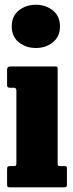

<svg xmlns="http://www.w3.org/2000/svg" viewBox="-20 -806 316 826"><path d="M30.5 -692.5Q30.5 -736.5 61 -761Q91.5 -785.5 134.5 -785.5Q177 -785.5 207.5 -761Q238 -736.5 238 -692.5Q238 -648.5 207.5 -624Q177 -599.5 134.5 -599.5Q91.5 -599.5 61 -624Q30.5 -648.5 30.5 -692.5ZM40 -428.5H22.5Q10.5 -428.5 10.5 -439V-506.5Q10.5 -520 24.5 -520H216.5Q223.5 -520 225.8 -518.5Q228 -517 228 -510V-104Q228 -97 229.8 -94.2Q231.5 -91.5 238.5 -91.5H254.5Q263 -91.5 265.5 -90Q268 -88.5 268 -80V-14.5Q268 -4.5 265 -2.2Q262 0 251.5 0H23.5Q15.5 0 13 -2.2Q10.5 -4.5 10.5 -12.5V-77Q10.5 -86.5 13 -89Q15.5 -91.5 24.5 -91.5H38Q45.5 -91.5 48 -93.5Q50.5 -95.5 50.5 -103.5V-415.5Q50.5 -428.5 40 -428.5Z"/></svg>

Font: Besley* Condensed Heavy
Style: Regular
Weight: 800
Width: 3
Designer: Owen Earl
Foundry: indestructible type*
Version: Version 3.000; ttfautohint (v1.8.3)